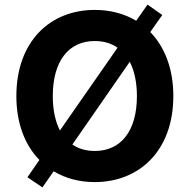

<svg xmlns="http://www.w3.org/2000/svg" viewBox="-20 -780 823 833"><path d="M391 10C584 10 732 -126 732 -363C732 -483 694 -577 632 -641L684 -715L620 -760L571 -690C519 -721 458 -737 391 -737C198 -737 51 -601 51 -363C51 -244 89 -149 151 -86L99 -11L164 33L213 -37C264 -6 325 10 391 10ZM209 -363C209 -514 277 -602 391 -602C430 -602 463 -592 490 -573L240 -214C220 -253 209 -303 209 -363ZM294 -153 543 -512C563 -473 574 -423 574 -363C574 -213 506 -125 391 -125C353 -125 320 -135 294 -153Z"/></svg>

Font: Wafeq
Style: Bold
Weight: 700
Designer: Rasmus Andersson & Azza Alameddine
Foundry: Google & TypeTogether
Version: Version 3.000;FEAKit 1.0